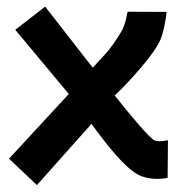

<svg xmlns="http://www.w3.org/2000/svg" viewBox="-20 -530 558 571"><path d="M456.1 -409.7Q442.9 -380.4 401.6 -331.8Q360.4 -283.2 321.3 -246.1Q351.6 -207 387.7 -165Q423.8 -123 431.6 -118.7Q432.1 -118.7 433.1 -117.2Q434.1 -115.7 435.5 -114.7Q437 -113.8 439.5 -112.5Q441.9 -111.3 445.6 -110.6Q449.2 -109.9 454.1 -109.9Q463.9 -109.9 479.5 -112.8L478.5 -1Q460.9 2 449.2 2Q407.2 2 380.9 -16.6Q336.4 -45.4 252 -161.6L89.8 20.5L6.8 -58.1L184.6 -250.5L25.4 -441.4L114.3 -510.3L255.9 -328.6Q262.7 -336.4 276.4 -351.1Q290 -365.7 297.9 -374.5Q305.7 -383.3 318.1 -400.9Q330.6 -418.5 342.8 -439.5Q346.2 -445.3 349.4 -454.6Q352.5 -463.9 354 -470.2Q355.5 -476.6 357.4 -485.6Q359.4 -494.6 359.4 -495.1L475.6 -494.6Q468.8 -438 456.1 -409.7Z"/></svg>

Font: Fantasque Sans Mono
Style: Bold
Weight: 700
Monospace: yes
Designer: Jany Belluz
Version: Version 1.8.0 ; ttfautohint (v1.8.2)